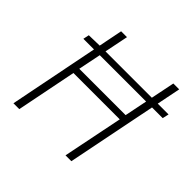

<svg xmlns="http://www.w3.org/2000/svg" viewBox="-163 -827 996 996"><g transform="rotate(45 334.5 -329.5)"><path d="M79 -493 86 -526 166 -528H669L661 -493ZM59 0 190 -659H233L174 -368H514L573 -659H616L484 0H441L508 -331H168L102 0Z"/></g></svg>

Font: Source Sans 3 ExtraLight Light
Style: Italic
Weight: 300
Italic angle: -11°
Version: Version 3.052;hotconv 1.1.0;makeotfexe 2.6.0